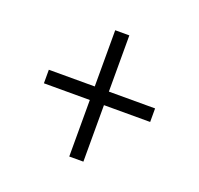

<svg xmlns="http://www.w3.org/2000/svg" viewBox="-85 -664 635 613"><g transform="rotate(20 232.5 -357.5)"><path d="M208 -143H256V-335H413V-381H256V-572H208V-381H52V-335H208Z"/></g></svg>

Font: Noto Serif Armenian Condensed Light
Style: Regular
Weight: 300
Width: 3
Designer: Monotype Design Team
Foundry: Monotype Imaging Inc.
Version: Version 2.008